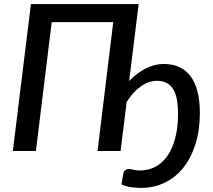

<svg xmlns="http://www.w3.org/2000/svg" viewBox="-20 -740 1046 941"><path d="M613 -343Q653 -384 695.8 -405.2Q738.5 -426.5 782.5 -426.5Q823.5 -426.5 856.2 -412.5Q889 -398.5 912 -369Q935 -339.5 947.2 -294.2Q959.5 -249 959.5 -187Q959.5 -102 938 -33.8Q916.5 34.5 878.2 82.2Q840 130 787 155.5Q734 181 670.5 181Q646.5 181 621.5 177.2Q596.5 173.5 575 164L585 109Q587 99.5 594 93.8Q601 88 612.5 88Q620.5 88 632.8 91.8Q645 95.5 666 95.5Q706.5 95.5 740.8 77.8Q775 60 799.8 25Q824.5 -10 838.5 -62Q852.5 -114 852.5 -183Q852.5 -227 845.8 -257.8Q839 -288.5 825.8 -307.5Q812.5 -326.5 793.2 -335.2Q774 -344 748.5 -344Q727.5 -344 707 -336.2Q686.5 -328.5 667.2 -314.5Q648 -300.5 631 -281.2Q614 -262 600.5 -239L571 0H458L535 -631.5H233.5L156 0H43L131.5 -720H659.5Z"/></svg>

Font: Lato SemiBold
Style: Italic
Weight: 600
Italic angle: -7°
Designer: Lukasz Dziedzic with Adam Twardoch and Botio Nikoltchev
Foundry: tyPoland Lukasz Dziedzic
Version: Version 2.015; 2015-08-06; http://www.latofonts.com/